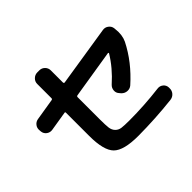

<svg xmlns="http://www.w3.org/2000/svg" viewBox="-169 -1046 1337 1337"><g transform="rotate(-45 500.0 -377.5)"><path d="M53.7 -473.6 52.7 -486.3Q49.8 -509.8 63.5 -527.8Q77.1 -545.9 99.6 -549.8L261.7 -576.2Q269.5 -578.1 269.5 -585.9V-726.6Q269.5 -750 286.6 -766.6Q303.7 -783.2 327.1 -783.2H346.7Q370.1 -783.2 386.7 -766.6Q403.3 -750 403.3 -726.6V-606.4Q403.3 -603.5 406.2 -600.6Q409.2 -597.7 412.1 -598.6L858.4 -668.9Q881.8 -672.9 900.9 -658.7Q919.9 -644.5 922.9 -622.1L923.8 -611.3Q931.6 -549.8 909.2 -502.9Q841.8 -369.1 719.7 -260.7Q702.1 -246.1 678.7 -247.6Q655.3 -249 637.7 -266.6L627.9 -278.3Q612.3 -294.9 614.3 -317.9Q616.2 -340.8 632.8 -356.4Q719.7 -433.6 774.4 -524.4Q776.4 -529.3 769.5 -530.3L412.1 -472.7Q403.3 -470.7 403.3 -462.9V-242.2Q403.3 -187.5 406.7 -160.6Q410.2 -133.8 426.8 -116.7Q443.4 -99.6 468.3 -96.2Q493.2 -92.8 544.9 -92.8Q689.5 -92.8 839.8 -111.3Q863.3 -114.3 881.3 -99.6Q899.4 -85 900.4 -61.5V-54.7Q901.4 -30.3 886.2 -12.7Q871.1 4.9 846.7 7.8Q681.6 26.4 511.7 27.3Q369.1 27.3 319.3 -22Q269.5 -71.3 269.5 -214.8V-443.4Q269.5 -452.1 261.7 -450.2L118.2 -426.8Q94.7 -422.9 75.7 -436.5Q56.6 -450.2 53.7 -473.6Z"/></g></svg>

Font: Rounded Mgen+ 1m bold
Style: Bold
Weight: 700
Designer: [Source Han Sans]
Ryoko NISHIZUKA  (kana & ideographs); Paul D. Hunt (Latin, Greek & Cyrillic); Wenlong ZHANG  (bopomofo
Version: Version 1.059.20150602